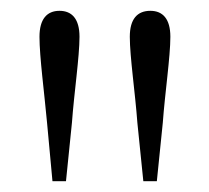

<svg xmlns="http://www.w3.org/2000/svg" viewBox="-20 -819 387 355"><path d="M90 -799C67 -799 53 -784 53 -751C53 -714 62 -647 67 -592L77 -484H102L113 -592C117 -647 127 -714 127 -751C127 -784 113 -799 90 -799ZM258 -799C234 -799 220 -784 220 -751C220 -714 230 -647 234 -592L245 -484H270L281 -592C285 -647 295 -714 295 -751C295 -784 281 -799 258 -799Z"/></svg>

Font: Noto Serif CJK SC ExtraLight
Style: Regular
Weight: 200
Designer: Ryoko NISHIZUKA 西塚涼子 (kana & ideographs); Frank Grießhammer (Latin, Greek & Cyrillic); Wenlong ZHANG 张文龙 (bopomofo); San
Foundry: Adobe
Version: Version 2.001;hotconv 1.1.0;makeotfexe 2.6.0